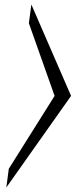

<svg xmlns="http://www.w3.org/2000/svg" viewBox="-20 -715 335 851"><path d="M8 116 295 -290 119 -695 108 -612 222 -290 19 33Z"/></svg>

Font: Stormblade
Style: Obl
Weight: 400
Designer: Mew Too
Foundry: Cannot Into Space Fonts
Version: Version 0.77